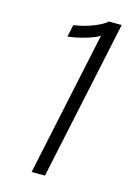

<svg xmlns="http://www.w3.org/2000/svg" viewBox="-114 -800 601 860"><g transform="rotate(15 186.5 -370.0)"><path d="M340.5 -740.5 183 0H121L263.5 -671Q258.5 -665.5 237.2 -656.8Q216 -648 185 -639.8Q154 -631.5 119 -627.5L131 -683.5Q183 -691.5 225 -708.8Q267 -726 280 -740.5Z"/></g></svg>

Font: Epilogue Light
Style: Italic
Weight: 300
Italic angle: -12°
Designer: Tyler Finck
Foundry: Etcetera Type Co
Version: Version 2.111; ttfautohint (v1.8.3)